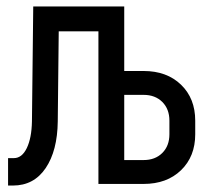

<svg xmlns="http://www.w3.org/2000/svg" viewBox="-20 -570 640 595"><path d="M5 5V-80H23Q48 -80 63 -111Q78 -142 79 -194L83 -550H365V-350H425Q497 -350 541 -307.5Q585 -265 585 -196V-154Q585 -85 541 -42.5Q497 0 425 0H285V-473H162L159 -194Q158 -103 121.5 -49Q85 5 20 5ZM365 -74H425Q461 -74 483 -96Q505 -118 505 -154V-196Q505 -232 483 -254Q461 -276 425 -276H365Z"/></svg>

Font: JetBrains Mono Zero
Style: Regular-Zero
Weight: 400
Designer: Philipp Nurullin, Konstantin Bulenkov
Foundry: JetBrains
Version: Version 2.211